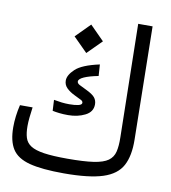

<svg xmlns="http://www.w3.org/2000/svg" viewBox="-79 -762 744 834"><g transform="rotate(10 293.0 -345.0)"><path d="M257.8 2.4Q160.6 2.4 106 -12Q51.3 -26.4 29.1 -61.3Q6.8 -96.2 6.8 -157.7Q6.8 -204.6 19 -256.3H74.7Q71.3 -232.4 69.1 -211.2Q66.9 -189.9 66.9 -172.4Q66.9 -142.1 73.5 -121.1Q80.1 -100.1 99.9 -87.4Q119.6 -74.7 158.4 -68.8Q197.3 -63 262.2 -63Q334.5 -63 377.2 -69.3Q419.9 -75.7 440.7 -90.6Q461.4 -105.5 467.5 -130.9Q473.6 -156.2 472.7 -194.3L463.4 -693.4H526.9L535.2 -195.8Q536.6 -124 513.2 -80.3Q489.7 -36.6 429.2 -17.1Q368.7 2.4 257.8 2.4ZM231.9 -250Q210.4 -250 193.4 -252Q176.3 -253.9 163.1 -256.8L160.6 -304.7Q179.7 -301.3 195.6 -299.3Q211.4 -297.4 229 -297.4Q253.9 -297.4 269 -301Q284.2 -304.7 284.2 -313Q284.2 -319.8 276.9 -324.2Q269.5 -328.6 246.1 -339.4Q224.6 -349.6 210.4 -363.3Q196.3 -377 196.3 -396.5Q196.3 -420.4 224.9 -447.3Q253.4 -474.1 330.1 -490.7L333.5 -440.4Q293.5 -432.6 271 -422.6Q248.5 -412.6 248.5 -401.4Q248.5 -393.1 259.8 -387.2Q271 -381.3 290.5 -372.1Q319.3 -358.4 329.3 -345.9Q339.4 -333.5 339.4 -315.9Q339.4 -282.7 306.6 -266.4Q273.9 -250 231.9 -250ZM263.2 -529.3 200.7 -591.8 263.2 -654.8 325.7 -591.8Z"/></g></svg>

Font: Cascadia Mono PL Light
Style: Regular
Weight: 300
Monospace: yes
Designer: Aaron Bell
Foundry: Saja Typeworks
Version: Version 2404.023; ttfautohint (v1.8.4)